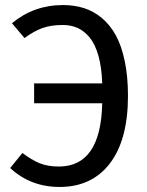

<svg xmlns="http://www.w3.org/2000/svg" viewBox="-20 -721 577 753"><path d="M227.1 -701.2Q271.5 -701.2 309.3 -689.2Q347.2 -677.2 379.4 -650.4Q411.6 -623.5 434.1 -582.8Q456.5 -542 469.2 -481.7Q481.9 -421.4 481.9 -345.2Q481.9 -172.9 411.1 -80.3Q340.3 12.2 213.9 12.2Q99.6 12.2 20 -62L67.9 -121.1Q102.5 -94.7 134.3 -81.3Q166 -67.9 210.9 -67.9Q375.5 -67.9 380.9 -315.9H113.8V-394H380.9Q378.9 -457 366 -502.4Q353 -547.9 331.8 -573.7Q310.5 -599.6 284.4 -611.3Q258.3 -623 226.1 -623Q180.2 -623 146.7 -611.1Q113.3 -599.1 76.2 -571.8L26.9 -629.9Q112.8 -701.2 227.1 -701.2Z"/></svg>

Font: FiraGO
Style: Regular
Weight: 400
Designer: bBox Type
Foundry: bBox Type GmbH
Version: Version 1.001;PS 001.001;hotconv 1.0.88;makeotf.lib2.5.64775